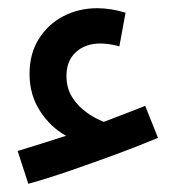

<svg xmlns="http://www.w3.org/2000/svg" viewBox="-20 -395 437 468"><path d="M49 53 23 -27Q76 -43 141 -64Q103 -85 77.5 -124.5Q52 -164 52 -215Q52 -264 74.5 -300Q97 -336 134.5 -355.5Q172 -375 217 -375Q250 -375 286 -364L271 -282Q257 -286 245 -287.5Q233 -289 225 -289Q188 -289 165 -268Q142 -247 142 -210Q142 -180 156 -158Q170 -136 191 -121Q212 -106 233 -98Q286 -118 334 -137L365 -59Q320 -40 264.5 -19.5Q209 1 152.5 20.5Q96 40 49 53Z"/></svg>

Font: Noto Sans Arabic UI Cn Md
Style: Regular
Weight: 500
Width: 3
Designer: Monotype Design Team, Nadine Chahine and Nizar Qandah
Foundry: Monotype Imaging Inc.
Version: Version 2.010; ttfautohint (v1.8.4.7-5d5b)